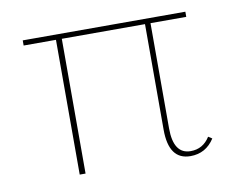

<svg xmlns="http://www.w3.org/2000/svg" viewBox="-54 -477 685 550"><g transform="rotate(-10 288.0 -202.0)"><path d="M518 -43 529 -36Q504 3 459 3Q396 3 396 -85V-392H154V0H137V-392H43V-407H516V-392H412V-86Q412 -11 462 -11Q498 -11 518 -43Z"/></g></svg>

Font: EauTest Thin
Style: Italic
Weight: 250
Italic angle: -12°
Designer: Christian Thalmann (Catharsis Fonts)
Version: Version 0.001;PS 000.001;hotconv 1.0.88;makeotf.lib2.5.64775